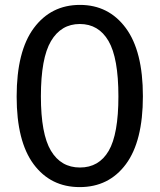

<svg xmlns="http://www.w3.org/2000/svg" viewBox="-20 -753 652 784"><path d="M306.5 -733Q423.5 -733 493.5 -638.8Q563.5 -544.5 563.5 -360Q563.5 -176 494 -82.5Q424.5 11 305.5 11Q187 11 117.5 -82.2Q48 -175.5 48 -358.5Q48 -544 118.2 -638.5Q188.5 -733 306.5 -733ZM306.5 -69Q384 -69 423.8 -137Q463.5 -205 463.5 -359.5Q463.5 -516.5 423 -585.8Q382.5 -655 306 -655Q229.5 -655 188.2 -585.2Q147 -515.5 147 -359.5Q147 -206 188 -137.5Q229 -69 306.5 -69Z"/></svg>

Font: Public Sans
Style: Regular
Weight: 400
Designer: The Public Sans project authors (U.S. Web Design System). Libre Franklin designed by Pablo Impallari and Rodrigo Fuenzal
Version: Version 1.008; ttfautohint (v1.8.1) -l 8 -r 50 -G 200 -x 14 